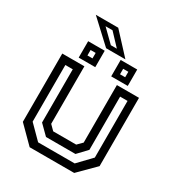

<svg xmlns="http://www.w3.org/2000/svg" viewBox="-192 -942 985 1064"><g transform="rotate(30 300.5 -409.5)"><path d="M158 0 55 -103V-540H196.5V-172L227 -141.5H374L404.5 -172V-540H546V-103L443 0ZM185 -47H419L499.5 -131V-493.5H452V-153L396.5 -94.5H208L149 -153V-493.5H101.5V-131ZM353 -566V-671H459V-566ZM145 -566V-671H251V-566ZM181 -600.5H213.5V-635.5H181ZM389.5 -600.5H422.5V-635.5H389.5ZM374 -687H250.5L108.5 -819H252ZM303.5 -714.5 231.5 -791H187L265 -714.5Z"/></g></svg>

Font: Tourney Medium
Style: Regular
Weight: 500
Designer: Tyler Finck
Foundry: Etcetera Type Co
Version: Version 1.015